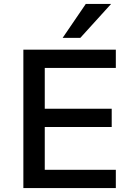

<svg xmlns="http://www.w3.org/2000/svg" viewBox="-20 -958 683 978"><path d="M99 0V-705H570V-612H208V-404H549V-311H208V-93H570V0ZM299 -765 417 -938H546L389 -765Z"/></svg>

Font: Nunito Sans 8pt SemiBold
Style: Regular
Weight: 600
Version: Version 3.101;gftools[0.9.27]